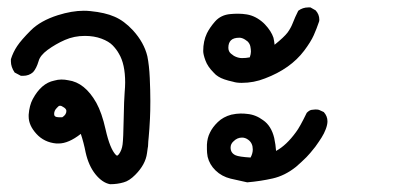

<svg xmlns="http://www.w3.org/2000/svg" viewBox="-20 -293 1040 507"><path d="M134.8 85.9Q131.8 85.9 128.9 85.9Q96.7 83 76.2 60.5Q55.7 38.1 55.7 14.6Q55.7 11.7 55.7 9.8Q57.6 -14.6 66.4 -31.2Q88.9 -73.2 123 -80.1Q132.8 -83 142.1 -83Q151.4 -83 160.2 -81.1Q204.1 -75.2 234.4 -21.5Q249 4.9 258.8 48.8Q270.5 100.6 286.1 116.2L289.1 118.2Q290 118.2 293.9 114.3Q301.8 103.5 303.7 88.4Q305.7 73.2 306.6 21Q307.6 -31.2 309.1 -47.9Q310.5 -64.5 310.5 -75.2Q310.5 -124 293.9 -151.4Q288.1 -162.1 277.8 -172.9Q267.6 -183.6 248 -190.9Q228.5 -198.2 204.1 -198.2Q175.8 -198.2 151.4 -187.5Q127 -176.8 105.5 -161.1Q85.9 -146.5 82 -131.8Q76.2 -112.3 67.4 -102.5Q56.6 -92.8 41 -92.8Q39.1 -92.8 35.2 -92.8L18.6 -101.6Q8.8 -116.2 8.8 -130.9Q8.8 -134.8 8.8 -136.7Q14.6 -155.3 25.4 -171.4Q36.1 -187.5 61.5 -212.9Q86.9 -238.3 132.8 -252.9Q169.9 -264.6 201.2 -264.6Q210 -264.6 218.8 -263.7Q257.8 -259.8 282.2 -249Q307.6 -238.3 331.1 -212.9Q360.4 -180.7 369.1 -144.5Q374 -120.1 375.5 -86.9Q377 -53.7 377 -26.4Q377 1 376 20.5Q375 40 374.5 46.4Q374 52.7 373.5 58.6Q373 64.5 372.6 69.8Q372.1 75.2 371.6 80.1Q371.1 85 371.1 89.4Q371.1 93.8 370.1 97.7Q369.1 105.5 368.2 111.3Q364.3 141.6 336.9 168.9Q321.3 184.6 306.6 188.5Q290 193.4 271.5 193.4H270.5Q250 189.5 231.9 167Q213.9 144.5 206.1 109.4Q201.2 84 193.4 60.5Q161.1 85.9 134.8 85.9ZM144.5 16.6Q155.3 9.8 155.3 0Q155.3 -5.9 146.5 -10.7Q141.6 -13.7 140.1 -13.7Q138.7 -13.7 137.7 -13.7Q134.8 -13.7 129.9 -7.8Q123 -1 123 7.8Q123 11.7 124.5 13.2Q126 14.6 126 14.6Q128.9 16.6 135.3 16.6Q141.6 16.6 144.5 16.6Z M528.3 121.1Q526.4 110.4 526.4 101.6Q526.4 92.8 526.4 88.9Q527.3 71.3 534.2 57.6Q541 43 555.2 29.3Q569.3 15.6 590.8 9.8Q604.5 6.8 615.2 6.8Q626 6.8 632.8 7.8Q655.3 9.8 674.8 24.4Q696.3 39.1 704.1 71.3Q708 89.8 709 105.5Q736.3 90.8 761.7 55.7Q771.5 43 790 4.9Q796.9 -2 802.7 -2.9Q808.6 -3.9 812.5 -3.9Q819.3 -3.9 822.3 -2.9L835 2.9Q844.7 13.7 844.7 27.3Q844.7 36.1 840.3 47.9Q835.9 59.6 829.1 70.3Q822.3 81.1 812.5 94.7Q797.9 113.3 789.1 122.1Q775.4 135.7 761.7 147.5Q732.4 170.9 700.2 178.2Q668 185.5 632.8 188.5L588.9 178.7Q565.4 172.9 549.3 157.2Q533.2 141.6 528.3 121.1ZM647.5 101.6Q647.5 85 635.7 76.2Q627.9 70.3 619.1 70.3Q606.4 70.3 596.7 80.1Q588.9 86.9 588.9 96.7Q588.9 111.3 602.5 117.2Q611.3 121.1 641.6 123Q647.5 112.3 647.5 101.6ZM543.9 -101.6Q528.3 -117.2 522.5 -133.3Q516.6 -149.4 516.6 -158.2Q516.6 -184.6 526.4 -205.1Q534.2 -220.7 547.9 -236.3Q563.5 -253.9 588.9 -255.9Q597.7 -256.8 608.9 -256.8Q620.1 -256.8 631.8 -254.9Q655.3 -251 675.8 -232.4L679.7 -228.5Q696.3 -210.9 702.1 -193.4Q704.1 -184.6 705.1 -174.8Q730.5 -195.3 739.3 -207Q748 -218.8 753.4 -232.9Q758.8 -247.1 767.6 -264.6Q779.3 -273.4 793.9 -273.4Q795.9 -273.4 799.8 -273.4L813.5 -265.6Q823.2 -254.9 823.2 -241.2Q823.2 -237.3 822.3 -235.4Q816.4 -217.8 808.6 -200.2Q800.8 -182.6 783.2 -159.2Q747.1 -111.3 679.7 -85.9Q650.4 -74.2 618.2 -74.2Q604.5 -74.2 595.7 -77.1Q568.4 -83 556.6 -90.8Q549.8 -94.7 543.9 -101.6ZM639.6 -141.6Q642.6 -150.4 642.6 -156.7Q642.6 -163.1 641.1 -170.4Q639.6 -177.7 633.8 -183.6L627 -188.5Q619.1 -193.4 612.3 -193.4Q596.7 -193.4 589.8 -186.5Q583 -179.7 583 -167Q583 -157.2 589.8 -151.4L597.7 -145.5Q608.4 -139.6 619.1 -139.6Q629.9 -139.6 639.6 -141.6Z"/></svg>

Font: JasonHandwriting2
Style: SemiBold
Weight: 600
Version: Version 1.04.7